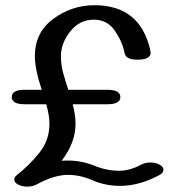

<svg xmlns="http://www.w3.org/2000/svg" viewBox="-20 -694 663 726"><path d="M83 11.7Q68.8 11.7 55.2 6.8Q34.2 -1 34.2 -15.6Q34.2 -24.4 43 -31.2Q90.3 -68.4 128.9 -116.5Q167.5 -164.6 167 -227.5Q167 -257.8 154.8 -299.8H73.7Q24.4 -299.8 24.4 -327.1Q24.4 -354.5 73.7 -354.5H137.7Q111.8 -433.1 111.8 -481.4Q111.8 -571.8 181.9 -623Q252 -674.3 337.4 -674.3Q507.8 -674.3 547.4 -508.3Q549.8 -491.2 549.8 -495.1Q549.8 -468.3 499.5 -468.3Q456.5 -468.3 451.2 -492.7Q442.9 -536.1 414.3 -577.9Q385.7 -619.6 335 -619.6Q280.8 -619.6 245.6 -575.2Q210.4 -530.8 210.4 -481Q210.4 -448.2 219.2 -416.7Q228 -385.3 238.3 -354.5H385.7Q435.1 -354.5 435.1 -327.1Q435.1 -299.8 385.7 -299.8H254.9Q265.6 -259.3 265.6 -226.6Q265.6 -153.3 212.9 -86.4Q220.7 -86.9 236.3 -86.9Q289.1 -86.9 336.2 -67.6Q383.3 -48.3 430.7 -48.3Q471.2 -48.3 514.6 -71.8Q530.3 -79.6 548.8 -79.6Q569.8 -79.6 584.5 -70.8Q598.1 -63 598.1 -52.2Q598.1 -40.5 583 -32.2Q506.8 8.8 434.6 8.8Q377.9 8.8 330.1 -12.2Q282.2 -33.2 235.8 -32.7Q185.5 -32.7 119.6 2.9Q103.5 11.7 83 11.7Z"/></svg>

Font: Gayathri
Style: Bold
Weight: 700
Designer: Binoy Dominic <binoy.domenic@gmail.com>
Foundry: SMC
Version: Version 1.000